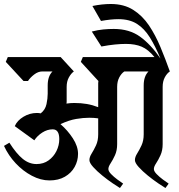

<svg xmlns="http://www.w3.org/2000/svg" viewBox="-42 -925 899 962"><path d="M328 -567Q314 -557 303 -537Q292 -517 292 -490V-422Q292 -418 292 -414Q292 -410 291 -406Q311 -409 330 -409Q364 -409 393 -404Q422 -399 450 -388V-497Q450 -502 450 -508Q450 -514 451 -519L363 -615L373 -639H732Q701 -677 668 -691Q635 -705 589 -705Q564 -705 533.5 -702Q503 -699 466 -692L418 -767Q449 -775 476 -777.5Q503 -780 528 -780Q606 -780 659.5 -741.5Q713 -703 762 -632Q736 -694 708.5 -738Q681 -782 644 -805.5Q607 -829 551 -829Q514 -829 464 -820L421 -895Q470 -905 513 -905Q579 -905 625.5 -875.5Q672 -846 704.5 -797.5Q737 -749 762 -689Q787 -629 809 -567Q794 -557 783.5 -537Q773 -517 773 -490V-203Q773 -171 762 -147Q751 -123 740 -106.5Q729 -90 729 -78Q729 -67 742.5 -53Q756 -39 773.5 -26Q791 -13 803 -5L787 17Q775 10 750 -7Q725 -24 698.5 -45.5Q672 -67 653 -88Q634 -109 634 -123Q634 -138 645 -155.5Q656 -173 667 -196.5Q678 -220 678 -252V-497Q678 -543 702 -567H581Q566 -557 555.5 -537Q545 -517 545 -490V-203Q545 -171 534 -147Q523 -123 512 -106.5Q501 -90 501 -78Q501 -67 514.5 -53Q528 -39 545.5 -26Q563 -13 575 -5L559 17Q547 10 522 -7Q497 -24 470.5 -45.5Q444 -67 425 -88Q406 -109 406 -123Q406 -138 417 -155.5Q428 -173 439 -196.5Q450 -220 450 -252V-332Q428 -335 405 -335Q375 -335 339.5 -329Q304 -323 261 -303Q297 -272 323 -232Q349 -192 349 -154Q349 -119 332 -88.5Q315 -58 283 -39.5Q251 -21 206 -21Q162 -21 117.5 -44.5Q73 -68 36.5 -107Q0 -146 -22 -194L5 -210Q40 -155 72 -129Q104 -103 141 -103Q176 -103 201.5 -121.5Q227 -140 241 -168.5Q255 -197 255 -228Q255 -277 222 -277Q195 -277 170 -261Q145 -245 130 -222L32 -293Q44 -321 75.5 -340Q107 -359 143 -359Q148 -359 152.5 -358.5Q157 -358 162 -357Q185 -375 191 -403.5Q197 -432 197 -455V-497Q197 -543 221 -567H170Q149 -567 129 -551.5Q109 -536 98 -519H76L-13 -615L-3 -639H262Z"/></svg>

Font: Jaini Purva
Style: Regular
Weight: 400
Designer: Maithili Shingre, Girish Dalvi (Devanagari), Taresh Vohra (Latin)
Foundry: Ek Type
Version: Version 2.000; ttfautohint (v1.8.4.7-5d5b)